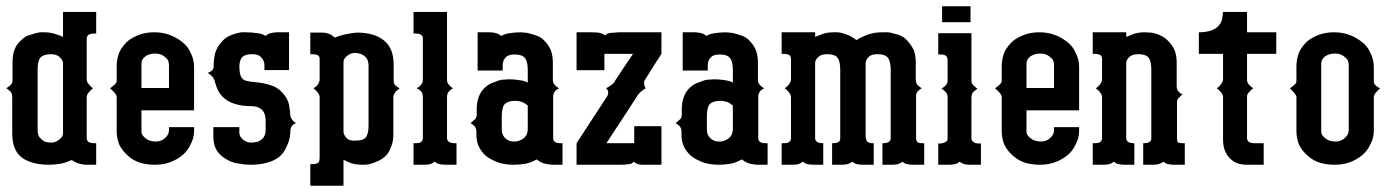

<svg xmlns="http://www.w3.org/2000/svg" viewBox="-20 -526 4471 613"><path d="M0 -244.1Q1 -244.6 9.8 -251Q15.1 -255.4 17.1 -258.8Q20 -262.7 20 -271V-326.2Q20 -350.1 25.9 -366.2Q31.7 -382.3 43 -393.1Q53.2 -404.3 65.9 -411.1Q77.6 -415.5 89.8 -418.9Q102.1 -422.4 108.9 -422.9H121.1Q139.6 -422.9 154.8 -418Q173.3 -412.1 181.2 -408.2V-487.8H287.1V-418.9H280.8Q264.6 -418.9 259.8 -412.1Q257.8 -409.2 256.8 -403.8V-271Q256.8 -265.6 259.8 -262.2Q262.7 -257.3 266.1 -253.9Q269.5 -249.5 276.9 -244.1Q270 -239.3 266.1 -233.9Q261.7 -229.5 259.8 -226.1Q257.8 -222.7 256.8 -216.8V-84Q256.8 -78.6 262.2 -73.2Q269 -68.8 280.8 -68.8H287.1V0H253.9Q248 0 234.9 -2.9Q223.6 -5.4 209 -15.1Q189 -5.9 170.9 -2.9Q151.4 0 137.2 0Q81.1 0 49.8 -22.9Q19 -45.9 19 -101.1V-217.8Q19 -224.1 16.1 -230Q14.2 -233.4 8.8 -237.8Q4.4 -242.2 0 -244.1ZM100.1 -110.8Q100.1 -95.2 106.9 -86.9Q114.3 -78.1 125 -73.2Q133.8 -70.8 141.1 -70.8H147.9Q160.6 -73.2 168.9 -80.1Q179.2 -87.9 181.2 -98.1V-326.2Q179.2 -335.9 169.9 -344.2Q161.1 -352.5 143.1 -353Q119.1 -353 108.9 -341.8Q100.1 -331.5 100.1 -303.2Z M331.5 -244.1 341.3 -252Q346.7 -255.9 348.6 -258.8Q352.5 -262.7 352.5 -268.1V-314Q352.5 -337.9 361.3 -359.9Q371.6 -380.9 390.6 -397Q406.7 -408.7 427.7 -416Q447.8 -422.9 472.7 -422.9Q499 -422.9 520.5 -415Q542.5 -407.2 561.5 -392.1Q579.1 -378.9 588.4 -357.9Q599.1 -337.4 599.6 -314V-173.8H431.6V-104Q432.1 -94.2 445.3 -84Q458 -74.2 477.5 -74.2Q494.1 -74.2 505.4 -84Q519.5 -95.2 519.5 -109.9V-120.1H599.6V-107.9Q599.6 -85 588.4 -64.9Q579.1 -43.9 561.5 -29.8Q544.9 -16.1 522.5 -7.8Q500.5 0 474.6 0Q451.7 0 428.7 -5.9Q406.2 -13.2 390.6 -26.9Q371.6 -43 361.3 -63Q352.5 -84 352.5 -107.9V-217.8Q352.5 -220.7 348.6 -226.1Q346.7 -229.5 341.3 -234.9Q339.8 -236.3 331.5 -244.1ZM431.6 -245.1H519.5V-318.8Q519.5 -325.7 516.6 -333Q513.2 -339.4 505.4 -345.2Q494.1 -355 475.6 -355Q457.5 -355 444.3 -346.2Q431.6 -336.4 431.6 -323.2Z M643.1 -293Q662.1 -300.3 662.1 -313Q662.1 -339.8 668 -359.9Q675.8 -379.9 686 -390.1Q696.3 -403.3 708 -409.2Q719.7 -415.5 732.9 -418.9Q745.1 -422.4 752 -422.9H764.2Q784.7 -422.9 803.2 -419.9Q820.8 -417 828.1 -411.1Q833.5 -417 843.3 -419.9Q853.5 -422.9 865.2 -422.9H902.8V-302.2H824.2V-319.8Q824.2 -331.1 814.9 -341.8Q806.6 -353 786.1 -353Q764.6 -353 754.9 -345.2Q746.1 -337.9 744.1 -316.9Q744.1 -298.3 747.1 -288.1Q750 -278.3 755.9 -272.9Q763.2 -267.6 772 -267.1Q779.8 -264.6 791 -264.2Q822.8 -261.2 844.2 -253.9Q864.3 -248.5 880.9 -231Q898.9 -211.4 902.8 -191.9Q906.7 -166.5 907.2 -154.8Q907.7 -151.9 912.1 -145Q915.5 -139.2 925.3 -132.8Q915.5 -129.4 912.1 -124Q907.7 -117.2 907.2 -111.8Q907.2 -81.5 896 -60.1Q887.2 -38.1 870.1 -23.9Q852.1 -11.2 830.1 -5.9Q808.1 0 782.2 0Q762.7 0 740.2 -3.9Q719.7 -6.8 700.2 -19Q682.1 -29.8 671.9 -45.9Q661.1 -64 661.1 -90.8V-120.1H744.1V-103Q744.1 -90.3 755.9 -80.1Q764.2 -73.2 777.8 -70.8Q789.6 -70.3 801.3 -73.2Q813.5 -77.1 821.3 -86.9Q828.1 -96.7 828.1 -110.8V-141.1Q828.1 -153.8 824.2 -163.1Q820.8 -172.9 813 -178.2Q806.6 -182.6 798.8 -185.1Q791.5 -187 784.2 -187Q720.7 -187 690.9 -216.8Q682.6 -225.1 676.3 -236.8Q670.4 -249 668 -258.8L666 -265.1Q665.5 -270.5 660.2 -278.8Q651.9 -288.1 643.1 -293Z M970.7 -2H976.6Q992.2 -2 997.6 -7.8Q999.5 -9.8 999.5 -14.2Q999.5 -16.1 1000.5 -20V-216.8Q1000.5 -220.7 997.6 -226.1Q994.6 -231 991.7 -233.9Q987.8 -238.8 980.5 -244.1Q989.7 -250 991.7 -252Q995.1 -255.4 997.6 -261.2Q999.5 -264.6 1000.5 -271V-337.9Q1000.5 -345.7 995.6 -349.1Q989.3 -353 976.6 -353H970.7V-421.9H1010.7Q1019 -421.9 1027.8 -418.9Q1037.6 -416 1048.8 -405.8Q1068.4 -414.1 1085.9 -417Q1108.4 -421.4 1119.6 -421.9Q1174.8 -421.9 1205.6 -397Q1236.8 -372.6 1236.8 -319.8V-270Q1236.8 -261.7 1239.7 -256.8Q1242.2 -252.4 1246.6 -250Q1249 -247.6 1255.9 -244.1L1245.6 -235.8Q1241.7 -232.9 1239.7 -228Q1236.8 -224.1 1235.8 -217.8V-97.2Q1235.8 -73.2 1228.5 -57.1Q1222.2 -39.6 1212.9 -29.8Q1202.6 -19.5 1189.9 -13.2Q1173.8 -5.9 1166.5 -3.9Q1154.3 -0.5 1146.5 0H1136.7Q1116.7 0 1101.6 -4.9Q1087.9 -9.8 1076.7 -16.1V66.9H970.7V19ZM1076.7 -103Q1078.6 -93.3 1087.9 -84Q1095.7 -76.2 1115.7 -77.1Q1139.2 -77.1 1147.5 -86.9Q1156.7 -98.6 1156.7 -125V-315.9Q1156.7 -331.1 1149.9 -340.8Q1141.6 -350.6 1130.9 -354Q1123.5 -356.9 1115.7 -356.9H1108.9Q1096.2 -354.5 1088.9 -348.1Q1078.6 -340.8 1076.7 -330.1Z M1300.3 0V-47.9V-68.8H1306.2Q1320.3 -68.8 1324.2 -72.8Q1329.1 -76.2 1330.1 -84V-216.8Q1330.1 -224.1 1327.1 -230Q1324.7 -234.4 1320.3 -237.8Q1316.4 -241.7 1310.1 -244.1Q1316.9 -247.6 1320.3 -251Q1324.2 -254.4 1327.1 -259.8Q1330.1 -263.7 1330.1 -271V-403.8Q1330.1 -411.1 1324.2 -415Q1318.8 -418.9 1306.2 -418.9H1300.3V-487.8H1407.2V-271Q1407.2 -263.7 1410.2 -259.8Q1412.6 -254.9 1417.5 -251Q1421.9 -246.6 1426.3 -244.1Q1421.9 -242.2 1417.5 -237.8Q1412.1 -233.4 1410.2 -230Q1407.2 -224.6 1407.2 -216.8V-84Q1407.2 -78.1 1413.1 -73.2Q1419.4 -68.8 1431.2 -68.8H1437.5V0H1404.3Q1391.1 0 1383.3 -2Q1375.5 -2.9 1368.2 -9.8Q1360.4 -3.9 1353.5 -2Q1346.2 0 1333.5 0Z M1481.9 -132.8Q1485.4 -134.8 1491.7 -141.1Q1497.1 -145 1499 -147.9Q1502 -153.3 1502 -159.2V-174.8Q1502 -198.2 1507.8 -214.8Q1513.7 -231.9 1524.9 -243.2Q1535.2 -253.9 1547.9 -259.8Q1571.3 -269 1571.8 -269Q1582.5 -272 1590.8 -272Q1599.1 -272 1603 -272.9Q1623 -272.9 1639.2 -270Q1656.7 -267.6 1665 -262.2V-303.2Q1665 -330.1 1655.8 -340.8Q1647 -352.1 1623 -352.1Q1601.1 -352.1 1592.8 -340.8Q1585 -331.1 1585 -318.8V-300.8H1504.9V-422.9H1543Q1554.7 -422.9 1564.9 -419.9Q1574.7 -417 1580.1 -411.1Q1588.4 -417 1606 -419.9Q1624.5 -422.9 1644 -422.9Q1644.5 -422.9 1646 -422.6Q1647.5 -422.4 1649.9 -422.1Q1652.3 -421.9 1654.8 -421.9Q1662.1 -421.9 1674.8 -418Q1687 -414.6 1698.7 -410.2Q1711.4 -404.3 1720.7 -393.1Q1731.4 -382.3 1738.8 -365.2Q1745.1 -347.7 1745.1 -325.2V-271Q1745.1 -263.7 1748 -258.8Q1750.5 -255.4 1754.9 -251Q1758.3 -247.6 1765.1 -244.1Q1761.7 -242.7 1754.9 -237.8Q1751.5 -234.4 1749 -230Q1746.1 -224.6 1746.1 -217.8V-84Q1746.1 -78.1 1751 -73.2Q1757.3 -68.8 1770 -68.8H1775.9V0H1743.2Q1736.8 0 1722.2 -2.9Q1707 -5.9 1693.8 -17.1Q1674.8 -6.3 1655.8 -2.9Q1636.2 0 1620.1 0Q1596.7 0 1574.7 -5.9Q1553.7 -13.2 1537.1 -23.9Q1521 -35.6 1510.7 -54.2Q1501 -71.8 1501 -95.2V-106Q1501 -113.3 1498 -119.1Q1496.1 -122.6 1490.7 -127Q1486.8 -130.9 1481.9 -132.8ZM1582 -112.8Q1582 -98.1 1588.9 -89.8Q1594.2 -81.5 1606.9 -76.2Q1613.3 -74.2 1621.1 -74.2H1626Q1636.2 -75.2 1645 -80.1Q1654.8 -85 1660.2 -94.2Q1665 -102.1 1665 -116.2V-189Q1656.2 -196.3 1647.9 -200.2Q1636.2 -204.1 1625 -204.1Q1601.1 -204.1 1590.8 -192.9Q1582 -182.6 1582 -153.8Z M1820.8 0V-47.9V-68.8Q1856.9 -124.5 1918.9 -219.2Q1921.9 -225.1 1921.9 -230Q1921.9 -232.9 1920.9 -236.8Q1916.5 -242.7 1915 -244.1Q1918.9 -246.1 1926.8 -251Q1932.6 -254.4 1938 -259.8Q1941.9 -262.7 1944.8 -270Q1951.7 -280.3 1970.9 -309.3Q1990.2 -338.4 2001 -354H1909.7V-301.8H1820.8V-422.9H1869.6Q1890.1 -422.9 1898.9 -419.9Q1905.3 -417.5 1912.6 -413.1Q1917.5 -419.9 1929.7 -420.9L1955.6 -422.9H1957H2022H2091.8V-354Q2066.9 -316.4 2038.6 -270Q2035.6 -265.1 2036.6 -259.8Q2036.6 -255.9 2037.6 -252Q2038.1 -249 2042 -244.1Q2035.6 -241.7 2029.8 -235.8Q2024.4 -232.9 2021 -228Q2015.6 -222.7 2012.7 -216.8Q2007.3 -208 1974.4 -157.7Q1941.4 -107.4 1916 -68.8H2004.9V-123H2091.8V0H2031.7Q2020.5 0 2014.6 -2.9Q2007.8 -4.9 2002.9 -9.8Q1998 -2.4 1987.8 -2Q1978.5 0 1958 0Z M2136.7 -132.8Q2140.1 -134.8 2146.5 -141.1Q2151.9 -145 2153.8 -147.9Q2156.7 -153.3 2156.7 -159.2V-174.8Q2156.7 -198.2 2162.6 -214.8Q2168.5 -231.9 2179.7 -243.2Q2189.9 -253.9 2202.6 -259.8Q2226.1 -269 2226.6 -269Q2237.3 -272 2245.6 -272Q2253.9 -272 2257.8 -272.9Q2277.8 -272.9 2293.9 -270Q2311.5 -267.6 2319.8 -262.2V-303.2Q2319.8 -330.1 2310.5 -340.8Q2301.8 -352.1 2277.8 -352.1Q2255.9 -352.1 2247.6 -340.8Q2239.7 -331.1 2239.7 -318.8V-300.8H2159.7V-422.9H2197.8Q2209.5 -422.9 2219.7 -419.9Q2229.5 -417 2234.9 -411.1Q2243.2 -417 2260.7 -419.9Q2279.3 -422.9 2298.8 -422.9Q2299.3 -422.9 2300.8 -422.6Q2302.2 -422.4 2304.7 -422.1Q2307.1 -421.9 2309.6 -421.9Q2316.9 -421.9 2329.6 -418Q2341.8 -414.6 2353.5 -410.2Q2366.2 -404.3 2375.5 -393.1Q2386.2 -382.3 2393.6 -365.2Q2399.9 -347.7 2399.9 -325.2V-271Q2399.9 -263.7 2402.8 -258.8Q2405.3 -255.4 2409.7 -251Q2413.1 -247.6 2419.9 -244.1Q2416.5 -242.7 2409.7 -237.8Q2406.2 -234.4 2403.8 -230Q2400.9 -224.6 2400.9 -217.8V-84Q2400.9 -78.1 2405.8 -73.2Q2412.1 -68.8 2424.8 -68.8H2430.7V0H2397.9Q2391.6 0 2377 -2.9Q2361.8 -5.9 2348.6 -17.1Q2329.6 -6.3 2310.5 -2.9Q2291 0 2274.9 0Q2251.5 0 2229.5 -5.9Q2208.5 -13.2 2191.9 -23.9Q2175.8 -35.6 2165.5 -54.2Q2155.8 -71.8 2155.8 -95.2V-106Q2155.8 -113.3 2152.8 -119.1Q2150.9 -122.6 2145.5 -127Q2141.6 -130.9 2136.7 -132.8ZM2236.8 -112.8Q2236.8 -98.1 2243.7 -89.8Q2249 -81.5 2261.7 -76.2Q2268.1 -74.2 2275.9 -74.2H2280.8Q2291 -75.2 2299.8 -80.1Q2309.6 -85 2314.9 -94.2Q2319.8 -102.1 2319.8 -116.2V-189Q2311 -196.3 2302.7 -200.2Q2291 -204.1 2279.8 -204.1Q2255.9 -204.1 2245.6 -192.9Q2236.8 -182.6 2236.8 -153.8Z M2475.6 0V-47.9V-68.8H2481.4Q2495.6 -68.8 2499.5 -72.8Q2504.4 -76.2 2505.4 -84V-216.8Q2505.4 -220.7 2502.4 -226.1Q2499.5 -231 2496.6 -233.9Q2493.7 -238.8 2485.4 -244.1Q2494.1 -250 2496.6 -253.9Q2499 -255.9 2502.4 -262.2Q2504.9 -265.6 2505.4 -271V-337.9Q2505.4 -344.2 2502.4 -348.1Q2496.6 -354 2481.4 -354H2475.6V-422.9H2582.5V-408.2Q2595.7 -413.6 2607.4 -418Q2622.6 -422.9 2642.6 -422.9H2652.3Q2660.2 -422.9 2670.4 -419.9Q2682.1 -416.5 2692.4 -412.1Q2702.6 -407.2 2714.4 -397.9Q2726.1 -406.2 2749.5 -415Q2772.9 -423.8 2803.7 -422.9H2813.5Q2821.8 -422.9 2833.5 -418.9Q2846.7 -416.5 2857.4 -411.1Q2870.1 -405.3 2879.4 -393.1Q2889.2 -382.3 2897.5 -366.2Q2903.8 -348.6 2903.8 -326.2V-271Q2903.8 -263.7 2906.7 -258.8Q2909.2 -254.4 2913.6 -251Q2917.5 -247.1 2923.3 -244.1Q2918 -242.2 2913.6 -237.8Q2909.2 -234.4 2906.7 -230Q2904.8 -225.6 2904.8 -217.8V-84Q2904.8 -78.1 2908.7 -72.8Q2911.6 -68.8 2924.8 -68.8H2930.7V0H2896.5Q2883.8 0 2876.5 -2Q2869.1 -2.4 2861.8 -9.8Q2855 -4.4 2846.7 -2Q2839.4 0 2827.6 0H2797.4V-68.8H2798.3Q2811 -68.8 2817.4 -72.8Q2823.7 -76.7 2823.7 -84V-303.2Q2823.7 -331.1 2814.5 -341.8Q2805.7 -353 2781.7 -353Q2761.7 -353 2753.4 -344.2Q2746.1 -336.9 2743.7 -326.2V-91.8Q2743.7 -85 2746.6 -77.1Q2750.5 -69.8 2763.7 -68.8H2769.5V0H2735.4Q2724.1 0 2716.8 -2Q2709 -2.9 2701.7 -9.8Q2694.8 -4.4 2685.5 -2Q2678.2 0 2666.5 0H2636.7V-68.8H2638.7Q2651.4 -68.8 2657.7 -73.2Q2662.6 -76.7 2662.6 -84V-303.2Q2662.6 -331.5 2653.8 -341.8Q2645 -353 2621.6 -353Q2601.6 -353 2592.8 -344.2Q2583 -335.4 2582.5 -326.2V-84Q2582.5 -78.1 2588.4 -73.2Q2594.7 -68.8 2606.4 -68.8H2608.4V0H2579.6Q2566.4 0 2558.6 -2Q2550.8 -2.9 2543.5 -9.8Q2535.6 -3.9 2528.8 -2Q2521.5 0 2508.8 0Z M2975.6 0H3008.8Q3021.5 0 3028.8 -2Q3035.6 -2.4 3043.5 -9.8Q3050.3 -4.4 3058.6 -2Q3065.9 0 3078.6 0H3111.8V-67.9H3105.5Q3092.8 -67.9 3087.4 -73.2Q3082.5 -76.7 3081.5 -83V-215.8Q3081.5 -222.7 3084.5 -228Q3086.4 -232.9 3091.8 -235.8Q3092.3 -236.3 3095.5 -239Q3098.6 -241.7 3100.6 -243.2Q3096.2 -245.6 3091.8 -250Q3086.4 -254.4 3084.5 -257.8Q3081.5 -261.7 3081.5 -269V-419.9H2975.6V-352.1H2981.4Q2995.6 -352.1 2999.5 -348.1Q3004.4 -344.7 3005.4 -335.9V-269Q3005.4 -261.7 3002.4 -257.8Q3000 -253.4 2995.6 -250Q2992.2 -246.6 2985.4 -243.2Q2991.2 -240.2 2995.6 -235.8Q3000 -232.4 3002.4 -228Q3005.4 -222.7 3005.4 -215.8V-83Q3005.4 -76.2 2999.5 -73.2Q2992.7 -68.4 2981.4 -67.9H2975.6V-47.9ZM2987.8 -455.1V-467.8V-505.9H3078.6V-455.1Z M3157.2 -244.1 3167 -252Q3172.4 -255.9 3174.3 -258.8Q3178.2 -262.7 3178.2 -268.1V-314Q3178.2 -337.9 3187 -359.9Q3197.3 -380.9 3216.3 -397Q3232.4 -408.7 3253.4 -416Q3273.4 -422.9 3298.3 -422.9Q3324.7 -422.9 3346.2 -415Q3368.2 -407.2 3387.2 -392.1Q3404.8 -378.9 3414.1 -357.9Q3424.8 -337.4 3425.3 -314V-173.8H3257.3V-104Q3257.8 -94.2 3271 -84Q3283.7 -74.2 3303.2 -74.2Q3319.8 -74.2 3331.1 -84Q3345.2 -95.2 3345.2 -109.9V-120.1H3425.3V-107.9Q3425.3 -85 3414.1 -64.9Q3404.8 -43.9 3387.2 -29.8Q3370.6 -16.1 3348.1 -7.8Q3326.2 0 3300.3 0Q3277.3 0 3254.4 -5.9Q3231.9 -13.2 3216.3 -26.9Q3197.3 -43 3187 -63Q3178.2 -84 3178.2 -107.9V-217.8Q3178.2 -220.7 3174.3 -226.1Q3172.4 -229.5 3167 -234.9Q3165.5 -236.3 3157.2 -244.1ZM3257.3 -245.1H3345.2V-318.8Q3345.2 -325.7 3342.3 -333Q3338.9 -339.4 3331.1 -345.2Q3319.8 -355 3301.3 -355Q3283.2 -355 3270 -346.2Q3257.3 -336.4 3257.3 -323.2Z M3468.8 0V-47.9V-68.8H3474.6Q3488.8 -68.8 3492.7 -72.8Q3497.6 -76.2 3498.5 -84V-216.8Q3498.5 -220.7 3495.6 -226.1Q3492.7 -231 3489.7 -233.9Q3486.8 -238.8 3478.5 -244.1Q3487.3 -250 3489.7 -253.9Q3492.2 -255.9 3495.6 -262.2Q3498 -265.6 3498.5 -271V-337.9Q3498.5 -344.2 3495.6 -348.1Q3489.7 -354 3474.6 -354H3468.8V-422.9H3575.7V-408.2Q3588.9 -413.6 3600.6 -418Q3615.7 -422.9 3635.7 -422.9Q3636.7 -422.9 3639.2 -422.6Q3641.6 -422.4 3646.2 -422.1Q3650.9 -421.9 3655.8 -421.9Q3673.3 -419.4 3689.9 -410.2Q3706.5 -401.9 3721.7 -380.9Q3736.8 -360.4 3736.8 -326.2V-250Q3736.8 -243.7 3739.7 -237.8Q3742.2 -233.4 3746.6 -230Q3750 -226.6 3755.9 -224.1Q3750 -221.7 3746.6 -216.8Q3742.2 -213.4 3739.7 -209Q3737.8 -204.6 3737.8 -196.8V-84Q3737.8 -77.1 3739.7 -72.8Q3743.7 -68.8 3756.8 -68.8H3762.7V0H3728.5Q3717.3 0 3710 -2Q3702.1 -2.9 3694.8 -9.8Q3688 -4.4 3678.7 -2Q3671.4 0 3659.7 0H3629.9V-68.8H3631.8Q3644.5 -68.8 3650.9 -73.2Q3655.8 -76.7 3655.8 -84V-303.2Q3655.8 -331.5 3647 -341.8Q3638.2 -353 3614.7 -353Q3594.7 -353 3585.9 -344.2Q3576.2 -335.4 3575.7 -326.2V-84Q3575.7 -78.1 3581.5 -73.2Q3587.9 -68.8 3599.6 -68.8H3601.6V0H3572.8Q3559.6 0 3551.8 -2Q3543.9 -2.9 3536.6 -9.8Q3528.8 -3.9 3522 -2Q3514.6 0 3502 0Z M3807.6 -354V-377V-422.9Q3831.1 -422.9 3848.6 -429.2Q3863.3 -435.1 3870.6 -443.8Q3879.9 -454.6 3881.8 -464.8Q3883.8 -476.6 3884.8 -487.8H3961.4V-422.9H4054.7V-354H3961.4V-271Q3961.4 -265.6 3963.4 -262.2Q3964.4 -257.8 3969.7 -253.9Q3972.7 -249.5 3981.4 -244.1Q3973.6 -239.3 3969.7 -233.9Q3965.8 -229.5 3963.4 -226.1Q3961.4 -222.7 3961.4 -216.8V-84Q3961.4 -78.6 3966.8 -73.2Q3973.1 -68.8 3985.8 -68.8H4014.6V0H3958.5Q3949.7 0 3936.5 -2.9Q3923.3 -5.9 3911.6 -16.1Q3900.4 -24.9 3892.6 -41Q3884.8 -56.6 3884.8 -81.1V-216.8Q3884.8 -220.7 3881.8 -226.1Q3880.9 -230 3875.5 -233.9Q3872.6 -239.3 3864.7 -244.1Q3873 -249.5 3875.5 -253.9Q3878.9 -257.3 3881.8 -262.2Q3883.8 -265.6 3884.8 -271V-354Z M4098.1 -244.1Q4099.1 -244.6 4107.9 -251Q4113.3 -254.9 4115.2 -257.8Q4119.1 -261.7 4119.1 -268.1V-314Q4119.1 -337.9 4127.9 -359.9Q4138.2 -380.9 4157.2 -397Q4173.3 -408.7 4194.3 -416Q4214.4 -422.9 4239.3 -422.9Q4265.6 -422.9 4287.1 -415Q4309.1 -407.2 4328.1 -392.1Q4345.7 -378.9 4355 -357.9Q4365.7 -337.4 4366.2 -314V-265.1Q4366.2 -260.7 4369.1 -256.8Q4372.1 -252.9 4376 -250Q4378.4 -248 4386.2 -244.1Q4378.4 -237.3 4376 -233.9Q4371.6 -229.5 4369.1 -225.1Q4366.2 -221.7 4366.2 -216.8V-107.9Q4366.2 -85 4355 -64.9Q4345.7 -43.9 4328.1 -29.8Q4311.5 -16.1 4289.1 -7.8Q4267.1 0 4241.2 0Q4218.3 0 4195.3 -5.9Q4172.9 -13.2 4157.2 -26.9Q4138.2 -43 4127.9 -63Q4119.1 -84 4119.1 -107.9V-216.8Q4119.1 -221.2 4115.2 -225.1Q4113.3 -228.5 4107.9 -233.9ZM4198.2 -104Q4198.7 -94.2 4211.9 -84Q4224.6 -74.2 4244.1 -74.2Q4260.7 -74.2 4272 -84Q4286.1 -95.2 4286.1 -109.9V-318.8Q4286.1 -325.7 4283.2 -333Q4279.8 -339.4 4272 -345.2Q4260.7 -355 4242.2 -355Q4224.1 -355 4210.9 -346.2Q4198.2 -336.4 4198.2 -322.8Z"/></svg>

Font: Wyoming
Style: Regular
Weight: 400
Designer: Old Hat Creative
Version: Version 2.00 2016